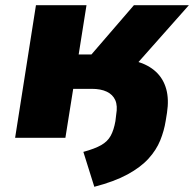

<svg xmlns="http://www.w3.org/2000/svg" viewBox="-20 -529 745 737"><path d="M342 188 300 54Q344 42 368.5 28Q393 14 405 -8Q417 -30 423 -64L426 -89Q432 -123 422.5 -144.5Q413 -166 390 -177Q367 -188 332 -188H261L231 0H38L118 -509H312L282 -320H331L494 -509H705L470 -244L397 -307Q458 -307 504 -293.5Q550 -280 578.5 -253.5Q607 -227 618 -187.5Q629 -148 621 -96L616 -65Q610 -27 595 10Q580 47 550 80Q520 113 469.5 140.5Q419 168 342 188Z"/></svg>

Font: Nunito Sans 6pt Black
Style: Italic
Weight: 900
Italic angle: -9°
Version: Version 3.101;gftools[0.9.27]